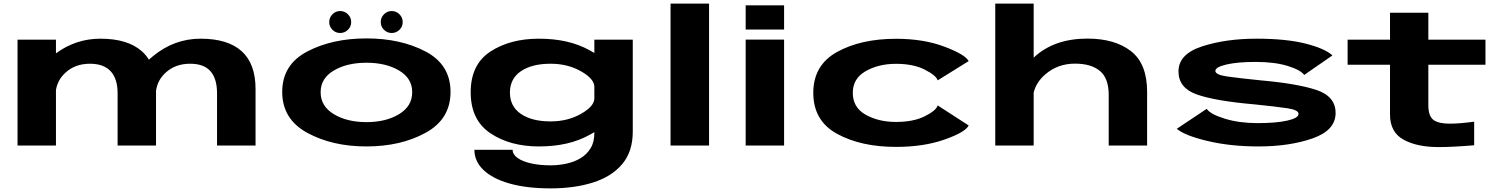

<svg xmlns="http://www.w3.org/2000/svg" viewBox="-20 -805 8296 1062"><path d="M77 0V-585.5H289.5V-510Q400 -591 535 -591Q686.5 -591 764.5 -521.5Q787.5 -501 803.5 -475Q814.5 -485 827 -495Q944 -591 1089.5 -591Q1240.5 -591 1317 -521.5Q1393.5 -452 1393.5 -313V0H1180.5V-289Q1180.5 -369.5 1144.2 -411Q1108 -452.5 1031.5 -452.5Q949.5 -452.5 895.5 -402.5Q851 -361.5 843 -302.5V0H630.5V-289Q630.5 -369.5 592 -411Q553.5 -452.5 477.5 -452.5Q395.5 -452.5 341.5 -402.5Q299 -363.5 289.5 -307.5V0Z M2007 5Q1817.5 5 1679.2 -70.5Q1541 -146 1541 -296.5Q1541 -447.5 1679.2 -520Q1817.5 -592.5 2007 -592.5Q2196.5 -592.5 2334.2 -520Q2472 -447.5 2472 -296.5Q2472 -146 2334.2 -70.5Q2196.5 5 2007 5ZM2007 -129.5Q2114.5 -129.5 2187.2 -173.5Q2260 -217.5 2260 -295Q2260 -372 2187.2 -415Q2114.5 -458 2007 -458Q1899.5 -458 1826.5 -415Q1753.5 -372 1753.5 -295Q1753.5 -217.5 1826.5 -173.5Q1899.5 -129.5 2007 -129.5ZM1861.5 -622.5Q1836.5 -622.5 1818.8 -640.2Q1801 -658 1801 -683Q1801 -708 1818.8 -726Q1836.5 -744 1861.5 -744Q1886.5 -744 1904.5 -726Q1922.5 -708 1922.5 -683Q1922.5 -658 1904.5 -640.2Q1886.5 -622.5 1861.5 -622.5ZM2146.5 -622.5Q2121.5 -622.5 2103.8 -640.2Q2086 -658 2086 -683Q2086 -708 2103.8 -726Q2121.5 -744 2146.5 -744Q2171.5 -744 2189.5 -726Q2207.5 -708 2207.5 -683Q2207.5 -658 2189.5 -640.2Q2171.5 -622.5 2146.5 -622.5Z M3025.5 237Q2893.5 237 2799 210.2Q2704.5 183.5 2654.2 135.2Q2604 87 2604 23.5H2815.5Q2815.5 49.5 2843.2 69Q2871 88.5 2918.5 99Q2966 109.5 3025.5 109.5Q3069.5 109.5 3112.8 100.2Q3156 91 3190.8 70.2Q3225.5 49.5 3246.5 15.2Q3267.5 -19 3267.5 -69.5V-74Q3255 -66.5 3241 -59Q3126.5 5 2961 5Q2801.5 5 2692.5 -68Q2583.5 -141 2583.5 -294.8Q2583.5 -448.5 2692.5 -519.8Q2801.5 -591 2961 -591Q3126.5 -591 3241 -527Q3255 -519.5 3267.5 -512V-585.5H3480V-77Q3480 33.5 3421.5 102.8Q3363 172 3260.2 204.5Q3157.5 237 3025.5 237ZM3267.5 -328Q3264.5 -370.5 3194 -410.5Q3120.5 -452.5 3025 -452.5Q2922 -452.5 2861.2 -411Q2800.5 -369.5 2800.5 -293Q2800.5 -216.5 2861.2 -175Q2922 -133.5 3025 -133.5Q3120.5 -133.5 3194 -175.5Q3264.5 -215.5 3267.5 -258Z M3689 0V-785H3902V0Z M4104.5 0V-586H4317V0ZM4104.5 -775.5H4317V-641.5H4104.5Z M4936 7.5Q4742.5 7.5 4610.5 -64.5Q4478.5 -136.5 4478.5 -291.5Q4478.5 -445 4610.5 -517.8Q4742.5 -590.5 4936 -590.5Q5089 -590.5 5204.2 -546.8Q5319.5 -503 5338 -467L5166.5 -360.5Q5159 -387 5095.8 -419.5Q5032.5 -452 4936 -452Q4839 -452 4768 -411.2Q4697 -370.5 4697 -291.5Q4697 -210.5 4768.2 -170.5Q4839.5 -130.5 4936 -130.5Q5032.5 -130.5 5095.8 -162.2Q5159 -194 5166.5 -222L5338 -111Q5319.5 -73.5 5204.2 -33Q5089 7.5 4936 7.5Z M5485 0V-785H5697.5V-486Q5699 -487 5700 -488.5Q5811 -591.5 5995 -591.5Q6146.5 -591.5 6235.8 -522Q6325 -452.5 6325 -297V0H6112.5V-280.5Q6112.5 -372 6064 -412.5Q6015.5 -453 5926 -453Q5830 -453 5761 -393Q5712 -350.5 5697.5 -293.5V0Z M6940 5Q6787 5 6660.8 -24.8Q6534.5 -54.5 6489 -92.5L6654.5 -203Q6675 -173 6754.8 -148.5Q6834.5 -124 6935 -124Q7039 -124 7100.8 -138Q7162.5 -152 7162.5 -175Q7162.5 -197 7101 -206.2Q7039.5 -215.5 6915.5 -228Q6703 -246.5 6600.8 -282.2Q6498.5 -318 6498.5 -410Q6498.5 -506 6629.2 -548.5Q6760 -591 6930.5 -591Q7094 -591 7201.5 -563.8Q7309 -536.5 7350 -498.5L7194 -390.5Q7174 -418 7102.5 -440.2Q7031 -462.5 6924.5 -462.5Q6825 -462.5 6763.8 -448.2Q6702.5 -434 6702.5 -413Q6702.5 -391 6768.8 -381.8Q6835 -372.5 6953.5 -360.5Q7156.5 -342.5 7262 -307.2Q7367.5 -272 7367.5 -180Q7367.5 -84 7240.2 -39.5Q7113 5 6940 5Z M7938 8.5Q7817 8.5 7742.8 -32.8Q7668.5 -74 7668.5 -171.5V-447H7434V-585.5H7668.5V-734.5H7880.5V-585.5H8196.5V-447H7880.5V-223.5Q7880.5 -161.5 7909.8 -141Q7939 -120.5 8001 -121Q8053 -121 8134 -132V-1.5Q8015 8.5 7938 8.5Z"/></svg>

Font: Anybody UltraExpanded Regular
Style: Bold
Weight: 700
Width: 9
Designer: Tyler Finck
Foundry: Etcetera Type Company
Version: Version 1.010; ttfautohint (v1.8.3) -l 8 -r 50 -G 200 -x 14 